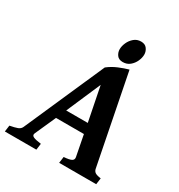

<svg xmlns="http://www.w3.org/2000/svg" viewBox="-215 -938 995 1065"><g transform="rotate(30 282.0 -405.0)"><path d="M209.5 -271H347.7L304.2 -489.7ZM359.9 -207H181.2L121.6 -73.7Q115.2 -59.1 129.6 -52Q144 -44.9 180.2 -40.5L174.8 0H-26.9L-21.5 -40.5Q10.3 -46.4 27.1 -52.7Q43.9 -59.1 50.3 -73.7L275.4 -584.5Q303.7 -606.9 337.9 -621.1Q372.1 -635.3 400.4 -643.1L512.7 -73.7Q515.1 -60.1 524.9 -52.2Q534.7 -44.4 563.5 -40.5L558.1 0H320.8L326.2 -40.5Q361.8 -43 375.2 -50.3Q388.7 -57.6 385.7 -73.7ZM429.7 -755.9Q429.7 -735.4 419.7 -713.1Q409.7 -690.9 391.1 -675.5Q372.6 -660.2 346.2 -660.2Q320.3 -660.2 308.3 -677Q296.4 -693.8 296.4 -713.9Q296.4 -733.9 306.2 -756.1Q315.9 -778.3 334.5 -794.2Q353 -810.1 378.9 -810.1Q404.8 -810.1 417.2 -793Q429.7 -775.9 429.7 -755.9Z"/></g></svg>

Font: Gentium Book Plus
Style: Bold Italic
Weight: 700
Italic angle: -8°
Designer: Victor Gaultney, Annie Olsen, Iska Routamaa, Becca Hirsbrunner
Foundry: SIL International
Version: Version 6.101